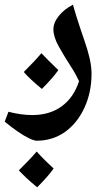

<svg xmlns="http://www.w3.org/2000/svg" viewBox="-54 -403 451 816"><path d="M102 195Q91 195 70 185Q49 175 22 156.5Q-5 138 -34 114L-18 72Q9 79 34.5 82.5Q60 86 83 86Q157 86 208 49Q259 12 282 -58Q275 -73 266.5 -88.5Q258 -104 248 -119Q219 -164 196 -205Q173 -246 173 -278Q173 -307 196 -335.5Q219 -364 256 -383Q262 -362 270.5 -334Q279 -306 288.5 -278.5Q298 -251 305 -230Q318 -193 326.5 -157Q335 -121 335 -89Q335 -11 305 54.5Q275 120 222 158Q169 195 102 195ZM104 393Q77 371 58 353Q39 335 26 321Q46 301 65 281.5Q84 262 102 241Q128 271 174 313Q163 329 145 349.5Q127 370 104 393ZM124 -25Q73 -67 47 -97Q70 -120 88.5 -139.5Q107 -159 122 -177Q133 -165 151 -147Q169 -129 194 -105Q182 -88 164.5 -68Q147 -48 124 -25Z"/></svg>

Font: Noto Naskh Arabic
Style: Regular
Weight: 400
Designer: Monotype Design Team, David Williams, Mohamad Dakak and Nizar Qandah
Foundry: Monotype Imaging Inc.
Version: Version 2.013